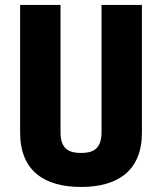

<svg xmlns="http://www.w3.org/2000/svg" viewBox="-20 -750 660 782"><path d="M310 -127C264.5 -127 226.5 -140.5 226.5 -210.5V-730H62V-209.5C62 -52.5 163 11.5 310 11.5C457 11.5 558 -52.5 558 -209.5V-730H393.5V-210.5C393.5 -140.5 355.5 -127 310 -127Z"/></svg>

Font: Monaspace Neon ExtraBold
Style: Regular
Weight: 800
Designer: Riley Cran & the Lettermatic Team
Foundry: Lettermatic
Version: Version 1.200 (Monaspace Neon)